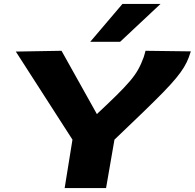

<svg xmlns="http://www.w3.org/2000/svg" viewBox="-20 -963 997 983"><path d="M311 0 351 -248 61 -699 295 -703 476 -379Q537 -436 577.5 -476Q618 -516 644.5 -547Q671 -578 687 -606.5Q703 -635 716 -671Q718 -679 720.5 -686.5Q723 -694 725 -703L957 -700Q954 -692 951.5 -684Q949 -676 946 -668Q937 -644 922 -619Q907 -594 881.5 -563Q856 -532 814.5 -489.5Q773 -447 712 -388Q651 -329 566 -248L523 0ZM442 -749 607 -943H802L595 -749Z"/></svg>

Font: Georama ExtraExtended
Style: Bold Italic
Weight: 700
Width: 8
Italic angle: -9°
Designer: Jean-Baptiste Levee
Foundry: Production Type
Version: Version 1.000